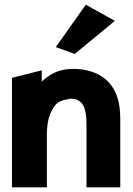

<svg xmlns="http://www.w3.org/2000/svg" viewBox="-20 -789 569 819"><path d="M218 -588 299 -559 470 -700 346 -769ZM493 10V-270C493 -283 493 -296 492 -309C486 -423 420 -489 305 -495C294 -495 282 -495 270 -494C223 -490 188 -469 158 -441V-489L31 -457V10H180V-216C180 -263 189 -298 204 -323C216 -347 236 -361 267 -365C271 -366 276 -368 281 -368C329 -368 349 -336 349 -260V10Z"/></svg>

Font: Bluebird
Style: SfBdNrw
Weight: 700
Designer: Jasper
Foundry: Cannot Into Space Fonts
Version: Version 0.98